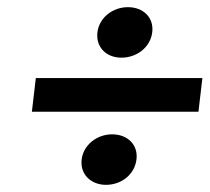

<svg xmlns="http://www.w3.org/2000/svg" viewBox="-20 -595 585 536"><path d="M405 -505C410 -546 380 -575 337 -575C295 -575 257 -546 252 -505C247 -463 277 -434 319 -434C362 -434 400 -463 405 -505ZM276 -79C319 -79 356 -108 361 -150C366 -191 336 -220 293 -220C251 -220 213 -191 208 -150C203 -108 234 -79 276 -79ZM534 -283 545 -377H80L69 -283Z"/></svg>

Font: Falling Sky
Style: MedObl
Weight: 500
Designer: Paul D. Hunt
Foundry: Adobe Systems Incorporated
Version: Version 1.02